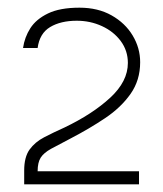

<svg xmlns="http://www.w3.org/2000/svg" viewBox="-20 -727 425 500"><path d="M43 -247V-283Q43 -318 57 -337.5Q71 -357 95 -369.5Q119 -382 148 -395Q221 -430 267 -472.5Q313 -515 313 -563Q313 -595 294.5 -620Q276 -645 245.5 -659Q215 -673 180 -673Q138 -673 110.5 -656.5Q83 -640 78 -602H40Q44 -630 59 -653.5Q74 -677 105 -692Q136 -707 187 -707Q235 -707 270.5 -687Q306 -667 325.5 -634.5Q345 -602 345 -565Q345 -518 320 -482.5Q295 -447 254 -419.5Q213 -392 165 -367Q132 -350 113 -339.5Q94 -329 86 -316.5Q78 -304 78 -281H342V-247Z"/></svg>

Font: Kulim Park ExtraLight
Style: Regular
Weight: 275
Designer: Noponies / Dale Sattler
Foundry: Noponies
Version: Version 1.000; ttfautohint (v1.8.3)